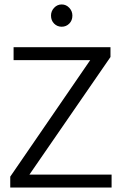

<svg xmlns="http://www.w3.org/2000/svg" viewBox="-20 -842 548 862"><path d="M476 -630V-586L112 -58H481V0H26V-49L385 -572H41V-630ZM209 -772Q209 -792 223 -807Q237 -822 257 -822Q277 -822 291 -807Q305 -792 305 -772Q305 -750 291 -736Q277 -722 257 -722Q237 -722 223 -736Q209 -750 209 -772Z"/></svg>

Font: Mukta Malar Light
Style: Regular
Weight: 300
Designer: Aadarsh Rajan, Girish Dalvi, Yashodeep Gholap
Foundry: Ek Type
Version: Version 2.538;PS 1.000;hotconv 16.6.51;makeotf.lib2.5.65220;